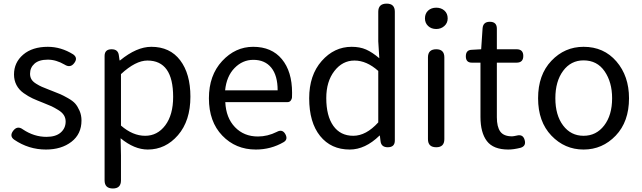

<svg xmlns="http://www.w3.org/2000/svg" viewBox="-20 -816 3557 1064"><path d="M431.6 -148.4Q431.6 -73.2 376 -30.3Q320.3 12.7 234.4 12.7Q138.7 12.7 58.6 -42Q31.2 -61.5 52.7 -90.8Q76.2 -122.1 107.4 -98.6Q168.9 -57.6 237.3 -57.6Q289.1 -57.6 316.4 -81.5Q343.8 -105.5 343.8 -142.6Q343.8 -162.1 334 -177.7Q324.2 -193.4 302.7 -206.5Q281.2 -219.7 265.6 -227.1Q250 -234.4 219.7 -246.1Q184.6 -259.8 161.1 -270.5Q137.7 -281.2 111.3 -299.8Q85 -318.4 71.3 -344.7Q57.6 -371.1 57.6 -403.3Q57.6 -469.7 108.4 -513.2Q159.2 -556.6 245.1 -556.6Q318.4 -556.6 385.7 -514.6Q413.1 -495.1 391.6 -466.8Q370.1 -437.5 337.9 -458Q291 -485.4 245.1 -485.4Q196.3 -485.4 171.4 -463.4Q146.5 -441.4 146.5 -407.2Q146.5 -389.6 154.3 -376.5Q162.1 -363.3 180.2 -352.1Q198.2 -340.8 211.9 -335Q225.6 -329.1 252.9 -318.4Q261.7 -315.4 265.6 -313.5Q298.8 -300.8 314.5 -293.9Q330.1 -287.1 356.9 -272Q383.8 -256.8 397 -241.7Q410.2 -226.6 420.9 -202.1Q431.6 -177.7 431.6 -148.4Z M559.6 183.6V-505.9Q559.6 -543 598.6 -543Q634.8 -543 638.7 -508.8L642.6 -481.4H645.5Q737.3 -556.6 818.4 -556.6Q921.9 -556.6 978.5 -481.9Q1035.2 -407.2 1035.2 -280.3Q1035.2 -146.5 966.3 -66.9Q897.5 12.7 798.8 12.7Q724.6 12.7 648.4 -49.8L650.4 44.9V183.6Q650.4 228.5 605.5 228.5Q559.6 228.5 559.6 183.6ZM650.4 -405.3V-120.1Q715.8 -63.5 784.2 -63.5Q852.5 -63.5 896 -121.6Q939.5 -179.7 939.5 -279.3Q939.5 -480.5 796.9 -480.5Q731.4 -480.5 650.4 -405.3Z M1598.6 -301.8Q1598.6 -284.2 1598.1 -275.9Q1597.7 -267.6 1591.3 -258.8Q1585 -250 1572.3 -250H1228.5Q1232.4 -163.1 1282.2 -111.3Q1332 -59.6 1409.2 -59.6Q1462.9 -59.6 1513.7 -85Q1544.9 -102.5 1561.5 -72.3Q1577.1 -43 1551.8 -28.3Q1481.4 12.7 1397.5 12.7Q1286.1 12.7 1211.9 -64.5Q1137.7 -141.6 1137.7 -271.5Q1137.7 -398.4 1210.9 -477.5Q1284.2 -556.6 1382.8 -556.6Q1485.4 -556.6 1542 -488.3Q1598.6 -419.9 1598.6 -301.8ZM1227.5 -315.4H1518.6Q1518.6 -397.5 1483.4 -440.9Q1448.2 -484.4 1383.8 -484.4Q1324.2 -484.4 1279.8 -439Q1235.4 -393.6 1227.5 -315.4Z M2168 -751V-37.1Q2168 0 2128.9 0Q2092.8 0 2088.9 -33.2L2085 -64.5H2083Q2003.9 12.7 1918 12.7Q1814.5 12.7 1753.9 -62.5Q1693.4 -137.7 1693.4 -271.5Q1693.4 -399.4 1762.7 -478Q1832 -556.6 1928.7 -556.6Q1974.6 -556.6 2008.8 -541.5Q2043 -526.4 2082 -493.2L2076.2 -586.9V-751Q2076.2 -795.9 2123 -795.9Q2168 -795.9 2168 -751ZM2076.2 -137.7V-422.9Q2011.7 -480.5 1944.3 -480.5Q1877.9 -480.5 1833 -422.4Q1788.1 -364.3 1788.1 -272.5Q1788.1 -173.8 1827.1 -118.7Q1866.2 -63.5 1937.5 -63.5Q2008.8 -63.5 2076.2 -137.7Z M2442.4 -498V-44.9Q2442.4 0 2397.5 0Q2351.6 0 2351.6 -44.9V-498Q2351.6 -543 2397.5 -543Q2442.4 -543 2442.4 -498ZM2460.9 -713.9Q2460.9 -688.5 2442.4 -671.9Q2423.8 -655.3 2397.5 -655.3Q2370.1 -655.3 2352.5 -671.9Q2335 -688.5 2335 -713.9Q2335 -741.2 2352.5 -757.3Q2370.1 -773.4 2397.5 -773.4Q2424.8 -773.4 2442.9 -757.3Q2460.9 -741.2 2460.9 -713.9Z M2842.8 -468.8H2733.4V-166Q2733.4 -113.3 2752.4 -86.9Q2771.5 -60.5 2817.4 -60.5Q2825.2 -60.5 2842.8 -64.5Q2878.9 -74.2 2887.7 -39.1Q2896.5 -6.8 2865.2 2.9Q2826.2 12.7 2796.9 12.7Q2713.9 12.7 2678.2 -34.2Q2642.6 -81.1 2642.6 -168V-468.8H2594.7Q2561.5 -468.8 2561.5 -503.9Q2561.5 -539.1 2593.8 -540L2646.5 -543L2654.3 -659.2Q2657.2 -695.3 2694.3 -695.3Q2733.4 -695.3 2733.4 -657.2V-543H2842.8Q2879.9 -543 2879.9 -505.9Q2879.9 -468.8 2842.8 -468.8Z M3213.9 -556.6Q3326.2 -556.6 3396 -475.6Q3465.8 -394.5 3465.8 -271.5Q3465.8 -141.6 3392.1 -64.5Q3318.4 12.7 3213.9 12.7Q3109.4 12.7 3035.6 -64.5Q2961.9 -141.6 2961.9 -271.5Q2961.9 -401.4 3035.6 -479Q3109.4 -556.6 3213.9 -556.6ZM3372.1 -271.5Q3372.1 -360.4 3330.6 -420.9Q3289.1 -481.4 3213.9 -481.4Q3143.6 -481.4 3100.6 -423.3Q3057.6 -365.2 3057.6 -271.5Q3057.6 -177.7 3100.6 -120.6Q3143.6 -63.5 3213.9 -63.5Q3284.2 -63.5 3328.1 -120.6Q3372.1 -177.7 3372.1 -271.5Z"/></svg>

Font: GenSenMaruGothic TW TTF Regular
Style: Regular
Weight: 400
Version: Version 1.301